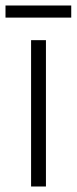

<svg xmlns="http://www.w3.org/2000/svg" viewBox="-39 -678 279 698"><path d="M128 0H74V-532H128ZM220 -658V-614H-19V-658Z"/></svg>

Font: Noto Sans Telugu Condensed Light
Style: Regular
Weight: 300
Width: 3
Designer: Jelle Bosma - Monotype Design Team
Foundry: Monotype Imaging Inc.
Version: Version 2.005; ttfautohint (v1.8.4.7-5d5b)